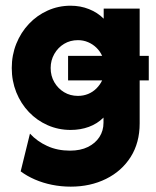

<svg xmlns="http://www.w3.org/2000/svg" viewBox="-20 -458 561 689"><path d="M234 211.8Q199.3 211.8 166.7 205.2Q134 198.6 105.2 186.1Q76.4 173.6 54.2 156.9L87.5 21.5Q113.2 49.3 149.7 66Q186.1 82.6 231.2 82.6Q268.8 82.6 295.5 69.4Q322.2 56.2 336.8 33.7Q351.4 11.1 351.4 -17.4V-36.1Q329.2 -13.9 299 -2.8Q268.8 8.3 233.3 8.3Q189.6 8.3 151 -8.7Q112.5 -25.7 83.7 -55.9Q54.9 -86.1 38.5 -126.7Q22.2 -167.4 22.2 -213.9Q22.2 -260.4 38.5 -301Q54.9 -341.7 83.7 -372.2Q112.5 -402.8 151 -420.1Q189.6 -437.5 233.3 -437.5Q268.8 -437.5 299.3 -425.3Q329.9 -413.2 352.1 -391V-427.1H481.2V-257.6H513.9V-169.4H481.2V-15.3Q481.2 54.2 449 105.2Q416.7 156.2 360.4 184Q304.2 211.8 234 211.8ZM259.7 -113.9Q279.2 -113.9 296.2 -120.8Q313.2 -127.8 326 -140.6Q338.9 -153.5 346.5 -169.4H224.3V-257.6H346.5Q338.9 -274.3 326 -286.8Q313.2 -299.3 296.2 -306.6Q279.2 -313.9 259.7 -313.9Q231.9 -313.9 210.1 -300.7Q188.2 -287.5 175 -264.6Q161.8 -241.7 161.8 -213.9Q161.8 -185.4 175 -162.8Q188.2 -140.3 210.1 -127.1Q231.9 -113.9 259.7 -113.9Z"/></svg>

Font: Afacad Flux ExtraBold
Style: Regular
Weight: 800
Designer: Kristian Moeller
Foundry: Dicotype
Version: Version 1.100